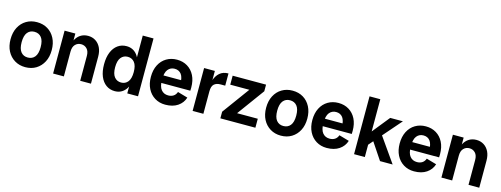

<svg xmlns="http://www.w3.org/2000/svg" viewBox="-17 -1498 5989 2293"><g transform="rotate(15 2977.0 -351.0)"><path d="M285 13Q211 13 153.5 -22Q96 -57 63.5 -119Q31 -181 31 -265Q31 -349 63.5 -411.5Q96 -474 153.5 -508.5Q211 -543 285 -543Q361 -543 418 -508.5Q475 -474 507.5 -411.5Q540 -349 540 -265Q540 -181 507.5 -119Q475 -57 418 -22Q361 13 285 13ZM285 -106Q340 -106 371.5 -145Q403 -184 403 -265Q403 -346 371.5 -385Q340 -424 285 -424Q231 -424 199.5 -385Q168 -346 168 -265Q168 -184 199.5 -145Q231 -106 285 -106Z M963 0V-306Q963 -365 934 -395Q905 -425 862 -425Q819 -425 790 -395Q761 -365 761 -306H732Q732 -381 755.5 -434Q779 -487 820.5 -515Q862 -543 917 -543Q969 -543 1009.5 -517.5Q1050 -492 1073 -445.5Q1096 -399 1096 -333V0ZM628 0V-530H761V0Z M1392 13Q1331 13 1284.5 -20.5Q1238 -54 1212.5 -116Q1187 -178 1187 -265Q1187 -352 1212.5 -414Q1238 -476 1284.5 -509.5Q1331 -543 1392 -543Q1473 -543 1522.5 -481.5Q1572 -420 1572 -306V-224Q1572 -111 1522.5 -49Q1473 13 1392 13ZM1439 -106Q1491 -106 1522.5 -145Q1554 -184 1554 -265Q1554 -346 1522.5 -385Q1491 -424 1439 -424Q1387 -424 1355.5 -385Q1324 -346 1324 -265Q1324 -184 1355.5 -145Q1387 -106 1439 -106ZM1545 0V-134L1563 -265L1545 -391V-715H1678V0Z M2016 13Q1943 13 1886 -22Q1829 -57 1797.5 -119.5Q1766 -182 1766 -265Q1766 -350 1798 -412.5Q1830 -475 1887 -509Q1944 -543 2017 -543Q2090 -543 2146 -509Q2202 -475 2233.5 -413Q2265 -351 2265 -265Q2265 -255 2264.5 -246Q2264 -237 2264 -226H1849V-319H2166L2129 -265Q2129 -354 2099.5 -392.5Q2070 -431 2017 -431Q1966 -431 1934.5 -392.5Q1903 -354 1903 -265Q1903 -182 1935 -142.5Q1967 -103 2022 -103Q2059 -103 2086 -120Q2113 -137 2126 -173L2251 -137Q2230 -69 2169.5 -28Q2109 13 2016 13Z M2353 0V-530H2486V0ZM2462 -252Q2462 -340 2482 -405.5Q2502 -471 2544 -507Q2586 -543 2651 -543V-392H2593Q2543 -392 2514.5 -366.5Q2486 -341 2486 -278Z M2696 0V-82L2942 -419H2706V-530H3119V-448L2873 -111H3129V0Z M3445 13Q3371 13 3313.5 -22Q3256 -57 3223.5 -119Q3191 -181 3191 -265Q3191 -349 3223.5 -411.5Q3256 -474 3313.5 -508.5Q3371 -543 3445 -543Q3521 -543 3578 -508.5Q3635 -474 3667.5 -411.5Q3700 -349 3700 -265Q3700 -181 3667.5 -119Q3635 -57 3578 -22Q3521 13 3445 13ZM3445 -106Q3500 -106 3531.5 -145Q3563 -184 3563 -265Q3563 -346 3531.5 -385Q3500 -424 3445 -424Q3391 -424 3359.5 -385Q3328 -346 3328 -265Q3328 -184 3359.5 -145Q3391 -106 3445 -106Z M4012 13Q3939 13 3882 -22Q3825 -57 3793.5 -119.5Q3762 -182 3762 -265Q3762 -350 3794 -412.5Q3826 -475 3883 -509Q3940 -543 4013 -543Q4086 -543 4142 -509Q4198 -475 4229.5 -413Q4261 -351 4261 -265Q4261 -255 4260.5 -246Q4260 -237 4260 -226H3845V-319H4162L4125 -265Q4125 -354 4095.5 -392.5Q4066 -431 4013 -431Q3962 -431 3930.5 -392.5Q3899 -354 3899 -265Q3899 -182 3931 -142.5Q3963 -103 4018 -103Q4055 -103 4082 -120Q4109 -137 4122 -173L4247 -137Q4226 -69 4165.5 -28Q4105 13 4012 13Z M4472 -141V-304L4654 -530H4811ZM4349 0V-715H4482V0ZM4670 0 4511 -238 4593 -332 4826 0Z M5092 13Q5019 13 4962 -22Q4905 -57 4873.5 -119.5Q4842 -182 4842 -265Q4842 -350 4874 -412.5Q4906 -475 4963 -509Q5020 -543 5093 -543Q5166 -543 5222 -509Q5278 -475 5309.5 -413Q5341 -351 5341 -265Q5341 -255 5340.5 -246Q5340 -237 5340 -226H4925V-319H5242L5205 -265Q5205 -354 5175.5 -392.5Q5146 -431 5093 -431Q5042 -431 5010.5 -392.5Q4979 -354 4979 -265Q4979 -182 5011 -142.5Q5043 -103 5098 -103Q5135 -103 5162 -120Q5189 -137 5202 -173L5327 -137Q5306 -69 5245.5 -28Q5185 13 5092 13Z M5764 0V-306Q5764 -365 5735 -395Q5706 -425 5663 -425Q5620 -425 5591 -395Q5562 -365 5562 -306H5533Q5533 -381 5556.5 -434Q5580 -487 5621.5 -515Q5663 -543 5718 -543Q5770 -543 5810.5 -517.5Q5851 -492 5874 -445.5Q5897 -399 5897 -333V0ZM5429 0V-530H5562V0Z"/></g></svg>

Font: Radio Canada Big SemiBold
Style: Regular
Weight: 600
Designer: Étienne Aubert Bonn
Foundry: Coppers and Brasses
Version: Version 1.001